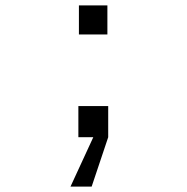

<svg xmlns="http://www.w3.org/2000/svg" viewBox="-20 -506 690 708"><path d="M269 0V-115H379V0L318 182H240L324 0ZM271 -379V-486H376V-379Z"/></svg>

Font: Azeret Mono Light
Style: Regular
Weight: 300
Designer: Martin Vácha
Foundry: Displaay
Version: Version 1.002